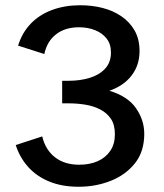

<svg xmlns="http://www.w3.org/2000/svg" viewBox="-20 -700 626 732"><path d="M280 12Q216 12 167.5 -8Q119 -28 87 -64Q55 -100 40 -147L141 -180Q153 -129 189.5 -100.5Q226 -72 282 -72Q322 -72 352.5 -85.5Q383 -99 400.5 -125Q418 -151 418 -188Q418 -225 402.5 -247.5Q387 -270 361.5 -283Q336 -296 305 -301Q274 -306 242 -306H217V-392H242Q285 -392 321.5 -403Q358 -414 380.5 -438Q403 -462 403 -500Q403 -532 386.5 -553Q370 -574 342.5 -585Q315 -596 281 -596Q228 -596 193.5 -569Q159 -542 149 -494L49 -526Q64 -575 97 -609.5Q130 -644 178.5 -662Q227 -680 286 -680Q330 -680 370 -670Q410 -660 442 -638.5Q474 -617 493 -584Q512 -551 512 -505Q512 -452 482 -412.5Q452 -373 397 -354Q467 -333 498.5 -287.5Q530 -242 530 -190Q530 -122 494.5 -77.5Q459 -33 402 -10.5Q345 12 280 12Z"/></svg>

Font: Atkinson Hyperlegible Next Medium
Style: Regular
Weight: 500
Designer: Elliott Scott, Megan Eiswerth, Linus Boman, Theodore Petrosky, Letters from Sweden
Foundry: Applied Design Works, Letters from Sweden
Version: Version 2.001